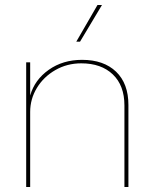

<svg xmlns="http://www.w3.org/2000/svg" viewBox="-20 -750 614 770"><path d="M495 -329V0H479V-327Q479 -407 432.5 -451.5Q386 -496 306 -496Q249 -496 202 -469Q155 -442 128 -397.5Q101 -353 101 -301V0H85V-500H101V-367Q119 -430 175.5 -470Q232 -510 309 -510Q396 -510 445.5 -462.5Q495 -415 495 -329ZM389 -730 301 -583H286L371 -730Z"/></svg>

Font: Work Sans Thin
Style: Regular
Weight: 260
Designer: Wei Huang
Foundry: Wei Huang
Version: Version 1.500